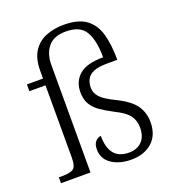

<svg xmlns="http://www.w3.org/2000/svg" viewBox="-139 -867 893 985"><g transform="rotate(-20 308.0 -374.5)"><path d="M411 10Q346 10 303.5 -19Q261 -48 261 -99Q261 -130 275.5 -144Q290 -158 304 -158Q304 -28 411 -28Q456 -28 482 -54.5Q508 -81 508 -130Q508 -168 487.5 -196Q467 -224 411 -251Q373 -271 344 -290.5Q315 -310 298.5 -337Q282 -364 282 -404Q282 -462 322 -497.5Q362 -533 453 -533Q453 -625 424.5 -674Q396 -723 318 -723Q252 -723 221 -685.5Q190 -648 190 -587V0H29V-32H49Q89 -32 107.5 -43.5Q126 -55 126 -105V-499H38V-536H126V-578Q126 -645 152.5 -685Q179 -725 223 -742Q267 -759 319 -759Q398 -759 441 -727.5Q484 -696 500.5 -637.5Q517 -579 517 -496H462Q413 -496 386.5 -484.5Q360 -473 350 -452.5Q340 -432 340 -408Q340 -379 361 -355.5Q382 -332 445 -302Q515 -267 541.5 -227.5Q568 -188 568 -139Q568 -67 524.5 -28.5Q481 10 411 10Z"/></g></svg>

Font: Noto Serif Malayalam Light
Style: Regular
Weight: 300
Designer: Indian type Foundry, Jelle Bosma, Monotype Design Team
Foundry: Monotype Imaging Inc.
Version: Version 2.104; ttfautohint (v1.8.4.7-5d5b)